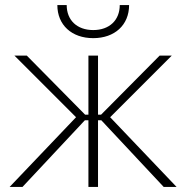

<svg xmlns="http://www.w3.org/2000/svg" viewBox="-20 -740 737 760"><path d="M207 -720C207 -641 264 -589 349 -589C434 -589 491 -641 491 -720H454C454 -660 413 -621 349 -621C285 -621 244 -660 244 -720ZM330 0H368V-264H381L628 0H679L416 -276L660 -520H612L380 -286H368V-520H330V-286H317L86 -520H37L281 -276L18 0H69L316 -264H330Z"/></svg>

Font: Fixel Text ExtraLight
Style: Regular
Weight: 200
Width: 4
Designer: AlfaBravo + MacPaw
Foundry: Kyrylo Tkachov, Marchela Mozhyna, Serhii Makarenko, Maria Weinstein, Zakhar Kryvoshyya
Version: Version 1.211